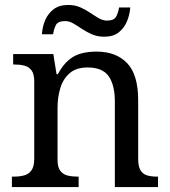

<svg xmlns="http://www.w3.org/2000/svg" viewBox="-20 -754 685 774"><path d="M28 0V-42H36Q59 -42 77.5 -47Q96 -52 107 -67.5Q118 -83 118 -114V-426Q118 -456 107 -470.5Q96 -485 78 -489.5Q60 -494 38 -494H33V-536H195L208 -455H213Q234 -493 257.5 -512.5Q281 -532 309 -539Q337 -546 369 -546Q448 -546 492.5 -499.5Q537 -453 537 -350V-114Q537 -83 546.5 -67.5Q556 -52 573 -47Q590 -42 612 -42H617V0H443V-345Q443 -410 418.5 -446Q394 -482 333 -482Q288 -482 261.5 -459.5Q235 -437 223.5 -400Q212 -363 212 -320V-109Q212 -80 223 -65.5Q234 -51 252 -46.5Q270 -42 292 -42H297V0ZM400 -606Q373 -606 351 -615.5Q329 -625 310.5 -637.5Q292 -650 275.5 -659.5Q259 -669 243 -669Q213 -669 205 -652.5Q197 -636 194 -616H149Q151 -647 162.5 -673.5Q174 -700 196.5 -717Q219 -734 255 -734Q282 -734 303.5 -724.5Q325 -715 343.5 -702.5Q362 -690 378.5 -680.5Q395 -671 411 -671Q440 -671 448.5 -687.5Q457 -704 460 -724H505Q503 -694 491.5 -667Q480 -640 458 -623Q436 -606 400 -606Z"/></svg>

Font: Noto Serif Tibetan
Style: Regular
Weight: 400
Designer: Monotype Design Team
Foundry: Monotype Imaging Inc.
Version: Version 2.103